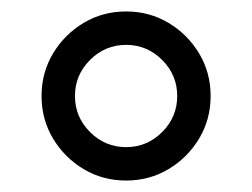

<svg xmlns="http://www.w3.org/2000/svg" viewBox="-20 -705 440 335"><path d="M200 -390Q159.2 -390 125.8 -410Q92.5 -430 72.5 -463.3Q52.5 -496.7 52.5 -537.5Q52.5 -578.3 72.5 -611.7Q92.5 -645 125.8 -665Q159.2 -685 200 -685Q240.8 -685 274.2 -665Q307.5 -645 327.5 -611.7Q347.5 -578.3 347.5 -537.5Q347.5 -496.7 327.5 -463.3Q307.5 -430 274.2 -410Q240.8 -390 200 -390ZM200 -448.3Q236.7 -448.3 262.9 -474.6Q289.2 -500.8 289.2 -537.5Q289.2 -574.2 262.9 -600.4Q236.7 -626.7 200 -626.7Q163.3 -626.7 137.1 -600.4Q110.8 -574.2 110.8 -537.5Q110.8 -500.8 137.1 -474.6Q163.3 -448.3 200 -448.3Z"/></svg>

Font: Funnel Sans Light Light
Style: Regular
Weight: 300
Version: Version 1.000